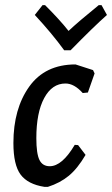

<svg xmlns="http://www.w3.org/2000/svg" viewBox="-20 -718 435 745"><path d="M374 -698 395 -660Q344 -615 254 -523H229Q181 -589 115 -660L145 -698H155Q213 -640 246 -598Q283 -633 363 -698ZM273 -468 341 -446 347 -433 321 -359 301 -357Q268 -394 234 -394Q182 -394 151.5 -337.5Q121 -281 121 -182Q121 -122 133 -97.5Q145 -73 173 -73Q221 -73 270 -156L283 -155L312 -117Q281 -64 247 -36Q213 -8 166 7H152Q88 -3 60 -40.5Q32 -78 32 -163Q32 -296 93.5 -382Q155 -468 273 -468Z"/></svg>

Font: Alegreya Sans Medium
Style: Italic
Weight: 500
Italic angle: -7°
Designer: Juan Pablo del Peral
Foundry: Huerta Tipografica
Version: Version 2.007